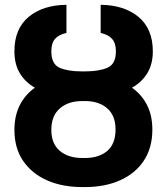

<svg xmlns="http://www.w3.org/2000/svg" viewBox="-20 -757 684 787"><path d="M314.9 -464.4H329.1Q386.2 -464.4 420.7 -479.5Q455.1 -494.6 455.1 -546.9Q455.1 -579.6 439.7 -597.2Q424.3 -614.7 392.6 -622.1V-737.3Q489.3 -736.3 547.9 -687.5Q606.4 -638.7 606.4 -546.9Q606.4 -494.1 584 -457.3Q561.5 -420.4 521 -397.5Q561 -369.1 582.8 -326.2Q604.5 -283.2 604.5 -226.1Q604.5 -150.9 569.3 -98.1Q534.2 -45.4 471.9 -17.8Q409.7 9.8 328.1 9.8H317.4Q235.4 9.8 172.9 -17.8Q110.4 -45.4 74.7 -97.7Q39.1 -149.9 39.1 -224.6Q39.1 -282.2 61 -325.7Q83 -369.1 123 -397.5Q83.5 -419.9 61.3 -456.8Q39.1 -493.7 39.1 -546.9Q39.1 -639.2 97.4 -687.7Q155.8 -736.3 252.4 -737.3V-622.1Q220.2 -614.7 205.3 -597.4Q190.4 -580.1 190.4 -546.9Q190.4 -494.1 224.4 -479.2Q258.3 -464.4 314.9 -464.4ZM328.1 -342.8H317.4Q259.8 -342.8 225.1 -312.5Q190.4 -282.2 190.4 -224.6Q190.4 -168 225.1 -138.7Q259.8 -109.4 317.4 -109.4H328.1Q385.7 -109.4 419.7 -138.4Q453.6 -167.5 453.6 -226.1Q453.6 -283.2 419.4 -313Q385.3 -342.8 328.1 -342.8Z"/></svg>

Font: Inter Display
Style: Bold
Weight: 700
Designer: Rasmus Andersson
Foundry: rsms
Version: Version 4.001;git-9221beed3